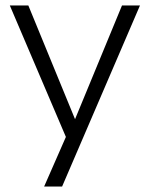

<svg xmlns="http://www.w3.org/2000/svg" viewBox="-20 -505 549 705"><path d="M142 180 228 -16V12L16 -485H84L268 -37H243L428 -485H494L208 180Z"/></svg>

Font: Nunito Sans 12pt Light
Style: Regular
Weight: 300
Designer: Vernon Adams
Foundry: Vernon Adams
Version: Version 3.101;gftools[0.9.27]